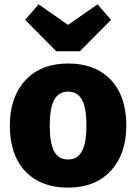

<svg xmlns="http://www.w3.org/2000/svg" viewBox="-20 -842 624 880"><path d="M427 -822 489 -751 346 -607H238L95 -751L157 -822L292 -728ZM292 -551Q417 -551 488 -476Q559 -401 559 -266Q559 -136 487.5 -59Q416 18 292 18Q167 18 96 -57Q25 -132 25 -267Q25 -397 96.5 -474Q168 -551 292 -551ZM208 -267Q208 -184 228.5 -147.5Q249 -111 292 -111Q335 -111 355.5 -148.5Q376 -186 376 -266Q376 -348 355.5 -385Q335 -422 292 -422Q249 -422 228.5 -384.5Q208 -347 208 -267Z"/></svg>

Font: FiraGO ExtraBold
Style: Regular
Weight: 800
Designer: bBox Type
Foundry: bBox Type GmbH
Version: Version 1.001;PS 001.001;hotconv 1.0.88;makeotf.lib2.5.64775